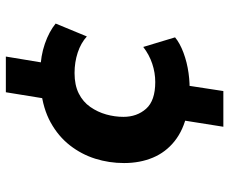

<svg xmlns="http://www.w3.org/2000/svg" viewBox="-82 -568 765 640"><g transform="rotate(-90 300.0 -247.5)"><path d="M198 115 221 -30 242 -6Q187 -18 150 -47.5Q113 -77 95 -120Q77 -163 77 -216Q77 -266 91.5 -312Q106 -358 136 -396.5Q166 -435 212 -460.5Q258 -486 321 -493L288 -456L313 -610H432L408 -465L387 -495Q434 -494 474.5 -480Q515 -466 542 -444L499 -340Q477 -360 445 -370.5Q413 -381 377 -381Q337 -381 309 -367Q281 -353 264 -328.5Q247 -304 239 -275.5Q231 -247 231 -218Q231 -173 258 -142.5Q285 -112 347 -112Q378 -112 408 -122Q438 -132 464 -152L496 -46Q477 -30 445 -18Q413 -6 377 -1Q341 4 310 2L338 -22L317 115Z"/></g></svg>

Font: Nunito Sans 12pt ExtraLight ExtraBold
Style: Italic
Weight: 800
Italic angle: -9°
Version: Version 3.101;gftools[0.9.27]